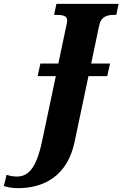

<svg xmlns="http://www.w3.org/2000/svg" viewBox="-160 -734 634 994"><path d="M-65 240C64 240 189 179 226 1L298 -340H395L410 -405H312L353 -600C363 -650 396 -657 432 -657H442L454 -714H132L120 -657H131C164 -657 188 -653 188 -627C188 -621 186 -611 184 -604L142 -405H49L35 -340H129L57 1C26 144 -17 180 -74 180C-90 180 -112 176 -126 171L-140 229C-118 236 -97 240 -65 240Z"/></svg>

Font: Noto Serif ExtraCondensed Black
Style: Italic
Weight: 900
Width: 2
Italic angle: -12°
Designer: Monotype Design Team
Foundry: Monotype Imaging Inc.
Version: Version 2.014